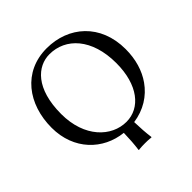

<svg xmlns="http://www.w3.org/2000/svg" viewBox="-208 -817 1118 1118"><g transform="rotate(-45 351.0 -258.5)"><path d="M331 -622C463 -622 570 -512 570 -310C570 -131 484 -26 370 -26C248 -26 133 -135 133 -327C133 -537 232 -622 331 -622ZM666 -329C666 -536 523 -658 344 -658C150.3 -658 37 -503.9 37 -310C37 -127.3 160 -8.2 313.5 8.1C312.2 56.7 309.2 101.5 304 138L305 141C305 141 322 138 357 138C391 138 408 141 408 141L410 138C404.7 99.2 401.7 54.9 400.4 6.5C487.7 -5.8 557.9 -50 604.2 -116C644 -172.7 666 -245 666 -329Z"/></g></svg>

Font: Libertinus Serif
Style: Regular
Weight: 400
Designer: Philipp H. Poll
Foundry: Khaled Hosny
Version: Version 6.2